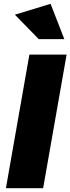

<svg xmlns="http://www.w3.org/2000/svg" viewBox="-20 -986 369 1006"><path d="M329 -700H134L11 0H206ZM183 -781H317L245 -966L58 -909Z"/></svg>

Font: Geom Black
Style: Bold Italic
Weight: 900
Italic angle: -10°
Version: Version 1.102